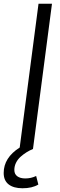

<svg xmlns="http://www.w3.org/2000/svg" viewBox="-75 -800 324 1031"><path d="M204.1 -779.8 102.1 0Q83.5 7.8 67.4 17.8Q51.3 27.8 35.6 41.7Q20 55.7 11 74Q2 92.3 2 112.8Q2 134.8 17.8 146.5Q33.7 158.2 61 158.2Q91.8 158.2 119.1 145L130.9 190.9Q97.7 210.9 45.9 210.9Q-2 210.9 -28.6 190.2Q-55.2 169.4 -55.2 128.9Q-55.2 46.9 30.8 -7.8L131.8 -779.8Z"/></svg>

Font: Cooper Hewitt
Style: Book Italic
Weight: 706
Designer: Village Type and Design LLC
Foundry: Cooper Hewitt Smithsonian Design Museum
Version: 1.000